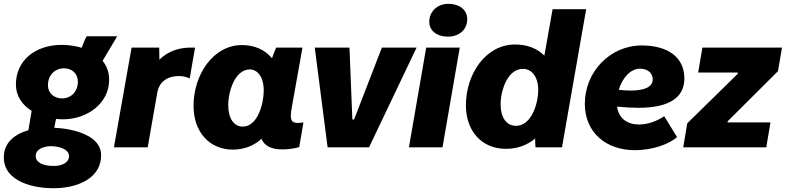

<svg xmlns="http://www.w3.org/2000/svg" viewBox="-44 -768 4097 1001"><path d="M284 -146C411 -146 525 -229 525 -352C525 -392 512 -425 491 -451L567 -579H408C399 -563 390 -542 382 -519C349 -529 313 -534 278 -534C139 -534 39 -452 39 -328C39 -266 73 -220 121 -190L104 -89C30 -68 -26 -22 -24 56C-22 179 133 217 250 213C378 209 486 151 483 38C481 -62 341 -97 239 -102L248 -148C260 -147 272 -146 284 -146ZM243 97C177 99 142 77 142 45C142 16 171 -4 219 -6C252 -6 316 4 316 47C316 77 283 96 243 97ZM280 -255C240 -255 206 -280 206 -324C206 -379 246 -412 288 -412C330 -412 362 -386 362 -342C362 -292 328 -255 280 -255Z M550 0H726L776 -285C785 -340 829 -376 902 -371C920 -369 934 -364 945 -359L973 -520H952C888 -520 832 -501 787 -457L786 -520H642Z M1428 11C1460 11 1492 6 1516 -1L1538 -130C1529 -128 1519 -127 1509 -127C1473 -127 1467 -145 1476 -201L1533 -520H1396C1389 -506 1381 -484 1374 -464C1339 -507 1286 -533 1217 -533C1068 -533 965 -379 965 -216C965 -80 1048 12 1170 12C1231 12 1280 -9 1319 -44C1335 -8 1369 11 1428 11ZM1259 -406C1296 -406 1331 -370 1331 -296C1331 -225 1298 -108 1222 -108C1174 -108 1146 -152 1146 -220C1146 -292 1181 -406 1259 -406Z M1664 0H1880L2128 -520H1947L1802 -145H1793L1778 -520H1597Z M2088 0H2263L2353 -520H2178ZM2292 -577C2348 -577 2392 -612 2392 -668C2392 -714 2355 -748 2293 -748C2237 -748 2194 -709 2194 -654C2194 -609 2232 -577 2292 -577Z M2748 0H2886L3012 -720H2837L2794 -478C2757 -515 2706 -536 2641 -536C2489 -536 2385 -383 2385 -219C2385 -84 2468 8 2594 8C2656 8 2707 -13 2746 -46C2746 -28 2747 -10 2748 0ZM2683 -409C2724 -409 2762 -373 2762 -299C2762 -228 2727 -112 2646 -112C2596 -112 2566 -156 2566 -224C2566 -295 2601 -409 2683 -409Z M3266 15C3356 15 3442 -15 3486 -53L3419 -162C3382 -138 3338 -119 3287 -119C3228 -119 3182 -149 3173 -212C3214 -208 3251 -206 3285 -206C3441 -206 3524 -257 3524 -359C3524 -471 3436 -531 3302 -531C3136 -531 3005 -393 3005 -227C3005 -77 3116 15 3266 15ZM3182 -300C3200 -361 3243 -410 3293 -410C3325 -410 3359 -393 3359 -354C3359 -315 3317 -296 3245 -296C3224 -296 3203 -297 3182 -300Z M3518 0H3951L3973 -130H3749L3750 -136L4012 -397L4033 -520H3618L3596 -390H3803L3802 -383L3539 -125Z"/></svg>

Font: Fixel Text 20240404 ExtraBold
Style: Italic
Weight: 800
Width: 4
Italic angle: -10°
Designer: AlfaBravo + MacPaw
Foundry: Kyrylo Tkachov, Marchela Mozhyna, Serhii Makarenko, Maria Weinstein, Zakhar Kryvoshyya
Version: Version 1.211;Glyphs 3.2 (3225)